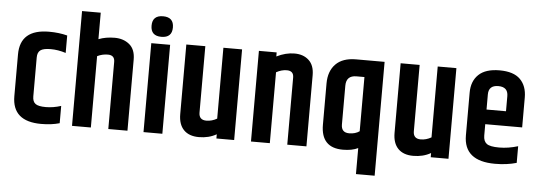

<svg xmlns="http://www.w3.org/2000/svg" viewBox="-54 -914 3442 1228"><g transform="rotate(5 1666.5 -300.0)"><path d="M44 -425Q44 -587 230 -587Q294 -587 347 -573V-461Q297 -477 250 -477Q203 -477 184 -463Q165 -449 165 -416V-166Q165 -133 183.5 -119Q202 -105 250 -105Q298 -105 348 -121V-10Q296 5 230 5Q44 5 44 -157Z M428 -737H548V-567Q594 -585 651 -585Q708 -585 746 -553.5Q784 -522 784 -457V0H661V-431Q661 -474 617 -474Q581 -474 549 -458V0H428Z M947.5 -617Q879 -617 879 -683Q879 -749 947.5 -749Q1016 -749 1016 -683Q1016 -617 947.5 -617ZM887 -571H1008V0H887Z M1349 -582H1469V0H1355V-27Q1306 1 1242.5 1Q1179 1 1145 -34Q1111 -69 1111 -135V-582H1233V-156Q1233 -108 1281 -108Q1316 -108 1349 -127Z M1691 -556Q1749 -585 1806 -585Q1863 -585 1898 -552.5Q1933 -520 1933 -457V0H1810V-431Q1810 -474 1766 -474Q1732 -474 1698 -455V0H1577V-582H1691Z M2264 -474H2213Q2147 -474 2147 -408V-159Q2147 -107 2198 -107Q2237 -107 2264 -126ZM2201 -582H2384V149H2264V-18Q2226 1 2167 1Q2026 1 2026 -147V-412Q2026 -491 2070.5 -536.5Q2115 -582 2201 -582Z M2725 -582H2845V0H2731V-27Q2682 1 2618.5 1Q2555 1 2521 -34Q2487 -69 2487 -135V-582H2609V-156Q2609 -108 2657 -108Q2692 -108 2725 -127Z M2943 -159V-433Q2943 -507 2987.5 -549.5Q3032 -592 3122 -592Q3212 -592 3254.5 -549.5Q3297 -507 3297 -433V-241H3060V-168Q3060 -132 3081 -116Q3102 -100 3161 -100Q3220 -100 3282 -119V-12Q3220 6 3144 6Q2943 6 2943 -159ZM3060 -335H3185V-432Q3185 -491 3122.5 -491Q3060 -491 3060 -432Z"/></g></svg>

Font: Khand Semibold
Style: Regular
Weight: 600
Designer: Devanagari: Sanchit Sawaria, Jyotish Sonowal; Latin: Satya Rajpurohit
Foundry: Indian Type Foundry
Version: Version 1.100;PS 1.0;hotconv 1.0.78;makeotf.lib2.5.61930; tt